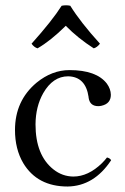

<svg xmlns="http://www.w3.org/2000/svg" viewBox="-20 -677 459 707"><path d="M238.8 -655.8Q276.4 -595.2 348.1 -516.1Q337.4 -502.4 325.2 -499Q266.6 -536.6 222.2 -582Q166 -526.4 118.2 -499Q105.5 -502.9 96.2 -516.1Q171.9 -600.6 207 -655.8Q223.6 -659.2 238.8 -655.8ZM389.2 -86.9Q326.2 8.3 229 9.8Q117.2 9.8 65.4 -76.7Q35.2 -128.4 35.2 -198.2Q35.2 -306.2 114.7 -372.6Q171.4 -418.9 235.8 -418.9Q335.4 -418.9 373.5 -369.1Q387.7 -349.6 388.2 -328.1Q388.2 -295.4 354 -287.6Q347.7 -286.1 341.8 -286.1Q310.5 -286.1 306.2 -317.9Q306.2 -319.3 306.2 -319.8Q295.4 -394.5 231 -396Q174.8 -396 139.2 -334Q111.3 -284.7 110.8 -219.2Q110.8 -105.5 176.8 -53.2Q209.5 -27.3 250 -26.9Q304.7 -26.9 355.5 -76.2Q366.2 -86.9 374 -97.2Q385.7 -94.2 389.2 -86.9Z"/></svg>

Font: Linux Libertine Display O
Style: Regular
Weight: 400
Designer: Philipp H. Poll
Foundry: Philipp H. Poll
Version: Version 5.0.9